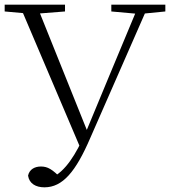

<svg xmlns="http://www.w3.org/2000/svg" viewBox="-22 -743 736 821"><path d="M98 8C103 42 131 58 168 58C246 58 302 -9 364 -153L614 -723H572L449 -428L344 -175H343C304 -84 256 -8 198 17L209 38L241 21C202 -19 182 -31 153 -31C128 -31 104 -20 98 8ZM-2 -694 109 -684H129L256 -694V-723H-2ZM454 -694 565 -684H584L685 -694V-723H454ZM324 -105 355 -173 134 -723H61Z"/></svg>

Font: Source Han Serif TW VF
Style: Regular
Weight: 250
Designer: Ryoko NISHIZUKA 西塚涼子 (kana & ideographs); Frank Grießhammer (Latin, Greek & Cyrillic); Wenlong ZHANG 张文龙 (bopomofo); San
Foundry: Adobe
Version: Version 2.002;hotconv 1.1.0;makeotfexe 2.6.0